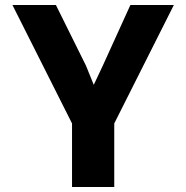

<svg xmlns="http://www.w3.org/2000/svg" viewBox="-20 -753 750 773"><path d="M205 -733 326 -489 389 -334H321L394 -489L505 -733H680L440 -256V0H270V-256L30 -733Z"/></svg>

Font: Kreadon
Style: Regular
Weight: 400
Designer: kohakuno
Foundry: StudioGnu
Version: Version 1.000;Glyphs 3.1.2 (3151)